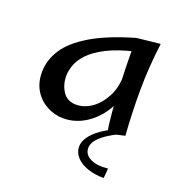

<svg xmlns="http://www.w3.org/2000/svg" viewBox="-121 -558 822 868"><g transform="rotate(20 290.5 -124.0)"><path d="M208 14Q165 14 127.5 -6Q90 -26 67.5 -62.5Q45 -99 45 -150Q45 -207 78.5 -259.5Q112 -312 189 -358Q266 -404 394 -441L418 -383Q333 -364 280.5 -337Q228 -310 200.5 -280.5Q173 -251 163.5 -222.5Q154 -194 154 -172Q154 -129 175.5 -96.5Q197 -64 240 -64Q279 -64 315 -89.5Q351 -115 374.5 -161Q398 -207 397 -270L455 -319Q449 -230 425.5 -167Q402 -104 366.5 -64Q331 -24 290 -5Q249 14 208 14ZM417 10Q410 -31 405 -87Q400 -143 397.5 -201.5Q395 -260 394 -312Q393 -364 393 -399Q393 -434 394 -441L506 -453Q491 -334 490.5 -226.5Q490 -119 498 -8ZM471 205Q428 205 393 193Q358 181 338 159Q318 137 318 109Q318 77 349 44Q380 11 436 -15L469 -5Q412 23 385.5 49Q359 75 359 101Q359 132 391 148Q423 164 475 158Z"/></g></svg>

Font: Marhey Light
Style: Regular
Weight: 300
Designer: Nur Syamsi & Bustanul Arifin
Foundry: Namelatype
Version: Version 1.000